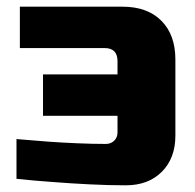

<svg xmlns="http://www.w3.org/2000/svg" viewBox="-20 -550 590 580"><path d="M29.8 -9.8V-129.9Q77.6 -126 126 -122.1Q167 -119.1 213.4 -117.2Q259.8 -115.2 299.8 -115.2Q314.9 -115.2 325 -125Q335 -134.8 335 -149.9V-200.2H109.9V-325.2H335V-365.2Q335 -405.3 294.9 -404.8H40V-529.8H350.1Q425.3 -529.8 467.5 -487.3Q509.8 -444.8 509.8 -370.1V-140.1Q509.8 -72.3 469 -31.2Q428.2 9.8 359.9 9.8Q306.6 9.8 248.8 6.8Q190.9 3.9 142.1 0Q85 -3.9 29.8 -9.8Z"/></svg>

Font: Russo One
Style: Regular
Weight: 400
Designer: Jovanny lemonad
Foundry: Jovanny Lemonad
Version: Version 1.000